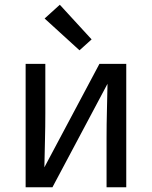

<svg xmlns="http://www.w3.org/2000/svg" viewBox="-20 -789 640 809"><path d="M88 0V-520H171V-312Q171 -255 169.5 -198Q168 -141 167 -84L399 -520H512V0H429V-208Q429 -265 430.5 -322Q432 -379 433 -436L201 0ZM315 -577 168 -711 232 -769 366 -623Z"/></svg>

Font: Zed Mono Extended
Style: Regular
Weight: 400
Width: 7
Monospace: yes
Designer: Belleve Invis
Foundry: Belleve Invis
Version: Version 1.0.0; ttfautohint (v1.8.4)